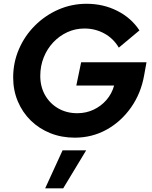

<svg xmlns="http://www.w3.org/2000/svg" viewBox="-20 -729 818 1035"><path d="M383.3 13.1Q311.8 13.1 251.3 -11.1Q190.7 -35.4 145.8 -79.4Q101 -123.3 76 -182.7Q51 -242.1 51 -311.4Q51 -392.1 82.1 -464.1Q113.1 -536 168.3 -591.1Q223.4 -646.1 294.9 -677.4Q366.4 -708.6 446.6 -708.6Q537.2 -708.6 612.4 -670.4Q687.7 -632.3 731.7 -565.1L620.5 -472.2Q591.7 -521.3 542.8 -548.3Q493.8 -575.3 435.1 -575.3Q386 -575.3 343 -555.5Q299.9 -535.6 267 -500.7Q234.1 -465.8 215.6 -419.4Q197.1 -373 197.1 -319.9Q197.1 -262 222.7 -216.6Q248.3 -171.2 293.6 -144.9Q338.9 -118.7 396.9 -118.7Q443.8 -118.7 484.4 -137.7Q524.9 -156.8 553.9 -190.2Q582.9 -223.7 595.2 -268H391.4L417.4 -393.2H769.7L757.2 -324Q740 -225.7 686.2 -149.4Q632.3 -73 554.1 -29.9Q475.9 13.1 383.3 13.1ZM223.5 286.2 317.3 81.4H444.5L320.7 286.2Z"/></svg>

Font: Red Hat Display
Style: Italic
Weight: 300
Italic angle: -12°
Designer: Pentagram, MCKL
Foundry: Pentagram, MCKL
Version: Version 1.023